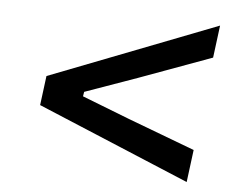

<svg xmlns="http://www.w3.org/2000/svg" viewBox="-39 -588 604 508"><g transform="rotate(5 263.0 -334.0)"><path d="M70 -293 474 -124 485 -210 307 -277 181 -326 183 -338 321 -387 515 -458 526 -544 80 -371Z"/></g></svg>

Font: Falling Sky
Style: LightObl
Weight: 400
Designer: Paul D. Hunt
Foundry: Adobe Systems Incorporated
Version: Version 1.02